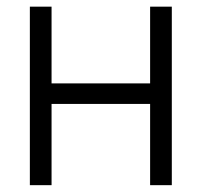

<svg xmlns="http://www.w3.org/2000/svg" viewBox="-20 -542 590 562"><path d="M435.5 -297.9V-237.8H115.2V-297.9ZM130.9 -522.5V0H67.4V-522.5ZM482.9 -522.5V0H419.4V-522.5Z"/></svg>

Font: Inter 28pt Light
Style: Regular
Weight: 300
Designer: Rasmus Andersson
Foundry: rsms
Version: Version 4.001;git-66647c0bb